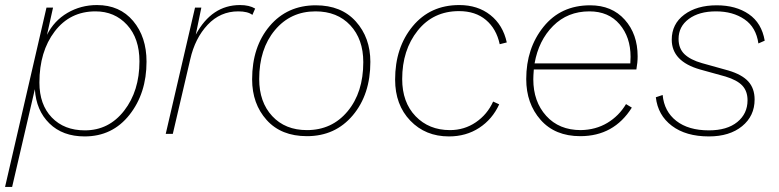

<svg xmlns="http://www.w3.org/2000/svg" viewBox="-41 -530 3082 760"><path d="M343 -510Q433 -510 486 -447Q539 -384 539 -286Q539 -161 471.5 -75.5Q404 10 294 10Q207 10 154.5 -41.5Q102 -93 97 -177L7 210H-21L143 -500H169L145 -392Q173 -448 226 -479Q279 -510 343 -510ZM295 -14Q390 -14 450.5 -92Q511 -170 511 -287Q511 -378 462 -431.5Q413 -485 337 -485Q236 -485 175.5 -405.5Q115 -326 115 -203Q115 -116 164 -65Q213 -14 295 -14Z M909 -510Q946 -510 969 -496L958 -471Q940 -485 902 -485Q831 -485 781 -432Q731 -379 712 -295L643 0H615L731 -500H756L734 -393Q797 -510 909 -510Z M1174 9Q1072 9 1014.5 -55Q957 -119 957 -216Q957 -345 1026.5 -427Q1096 -509 1209 -509Q1310 -509 1367.5 -445Q1425 -381 1425 -285Q1425 -156 1355.5 -73.5Q1286 9 1174 9ZM1174 -15Q1273 -15 1335 -89.5Q1397 -164 1397 -284Q1397 -375 1345.5 -430Q1294 -485 1208 -485Q1109 -485 1047 -410.5Q985 -336 985 -217Q985 -126 1036.5 -70.5Q1088 -15 1174 -15Z M1736 10Q1643 10 1583 -52.5Q1523 -115 1523 -215Q1523 -342 1592.5 -426Q1662 -510 1777 -510Q1850 -510 1900 -470.5Q1950 -431 1965 -362L1937 -355Q1924 -416 1882.5 -451Q1841 -486 1776 -486Q1674 -486 1612.5 -409Q1551 -332 1551 -217Q1551 -125 1604 -70Q1657 -15 1740 -15Q1797 -15 1842.5 -46Q1888 -77 1911 -128L1935 -117Q1908 -58 1856 -24Q1804 10 1736 10Z M2478 -255H2072Q2070 -229 2070 -216Q2070 -128 2121 -71.5Q2172 -15 2258 -15Q2317 -16 2363 -43.5Q2409 -71 2437 -118L2460 -104Q2389 9 2256 9Q2156 9 2099 -55.5Q2042 -120 2042 -217Q2042 -339 2110.5 -424Q2179 -509 2295 -509Q2381 -509 2432 -452Q2483 -395 2483 -307Q2483 -283 2478 -255ZM2292 -485Q2206 -485 2148.5 -427.5Q2091 -370 2075 -279H2454Q2454 -284 2454.5 -292Q2455 -300 2455 -305Q2455 -383 2411.5 -434Q2368 -485 2292 -485Z M2555 -145 2582 -154Q2588 -89 2636 -51.5Q2684 -14 2765 -14Q2837 -14 2877.5 -47Q2918 -80 2918 -133Q2918 -169 2897.5 -191Q2877 -213 2831 -227L2730 -255Q2618 -287 2618 -373Q2618 -435 2667.5 -472Q2717 -509 2796 -509Q2872 -509 2923 -474Q2974 -439 2986 -369L2961 -358Q2952 -422 2906 -453.5Q2860 -485 2793 -485Q2726 -485 2685.5 -455Q2645 -425 2645 -376Q2645 -338 2668.5 -315.5Q2692 -293 2738 -280L2842 -251Q2896 -235 2921 -207.5Q2946 -180 2946 -136Q2946 -71 2896.5 -30.5Q2847 10 2765 10Q2674 10 2618.5 -32Q2563 -74 2555 -145Z"/></svg>

Font: Elaine Sans ExtraLight
Style: Italic
Weight: 275
Italic angle: -13°
Designer: Wei Huang
Foundry: Wei Huang
Version: Version 2.001;December 24, 2019;FontCreator 12.0.0.2547 64-b